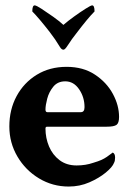

<svg xmlns="http://www.w3.org/2000/svg" viewBox="-20 -684 490 711"><path d="M234.4 6.8Q174.8 6.8 124.5 -23.4Q74.2 -53.7 44.4 -104.5Q14.6 -155.3 14.6 -215.8Q14.6 -278.3 41.5 -328.1Q68.4 -377.9 116.2 -407.2Q164.1 -436.5 226.6 -436.5Q288.1 -436.5 331.5 -407.7Q375 -378.9 397.9 -336.4Q420.9 -293.9 420.9 -251Q420.9 -228.5 411.6 -221.7Q402.3 -214.8 375 -214.8H154.3Q148.4 -214.8 148.4 -208Q148.4 -172.9 161.6 -141.6Q174.8 -110.4 200.7 -90.8Q226.6 -71.3 263.7 -71.3Q296.9 -71.3 325.2 -81.1Q344.7 -86.9 355.5 -91.8Q366.2 -96.7 375.5 -103Q384.8 -109.4 397.5 -119.1Q406.2 -115.2 406.2 -100.6Q406.2 -87.9 402.3 -81.1Q396.5 -65.4 371.6 -44.9Q346.7 -24.4 311 -8.8Q275.4 6.8 234.4 6.8ZM155.3 -268.6H279.3Q293 -268.6 293 -287.1Q293 -324.2 272.9 -353.5Q252.9 -382.8 221.7 -382.8Q193.4 -382.8 177.2 -362.8Q161.1 -342.8 154.8 -318.4Q148.4 -293.9 148.4 -278.3Q148.4 -268.6 155.3 -268.6ZM214.8 -500Q208 -500 202.1 -509.8Q184.6 -539.1 164.1 -565.4Q123 -618.2 99.6 -641.6Q99.6 -664.1 108.4 -664.1Q114.3 -664.1 133.8 -651.4Q153.3 -638.7 176.8 -622.1Q200.2 -605.5 214.8 -591.8Q230.5 -605.5 253.4 -622.1Q276.4 -638.7 296.4 -651.4Q316.4 -664.1 321.3 -664.1Q330.1 -664.1 330.1 -641.6Q317.4 -628.9 300.8 -608.9Q284.2 -588.9 262.7 -560.5Q257.8 -553.7 252 -546.4Q246.1 -539.1 241.2 -531.2L226.6 -509.8Q219.7 -500 214.8 -500Z"/></svg>

Font: Crimson Text Bold
Style: Bold
Weight: 700
Designer: Sebastian Kosch
Foundry: Sebastian Kosch
Version: Version 1.10 July 1, 2025